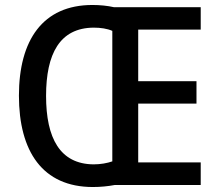

<svg xmlns="http://www.w3.org/2000/svg" viewBox="-20 -743 880 771"><path d="M351 -723C152 -723 56 -582 56 -359C56 -135 151 8 353 8C383 8 414 5 440 0H786V-91H535V-327H769V-417H535V-624H786V-714H438C412 -720 381 -723 351 -723ZM356 -632C384 -632 411 -628 431 -619V-95C411 -88 384 -83 356 -83C221 -84 165 -188 165 -358C165 -527 220 -631 356 -632Z"/></svg>

Font: Noto Sans Myanmar SemiCondensed Medium
Style: Regular
Weight: 500
Width: 4
Designer: Monotype Design Team
Foundry: Monotype Imaging Inc.
Version: Version 2.107